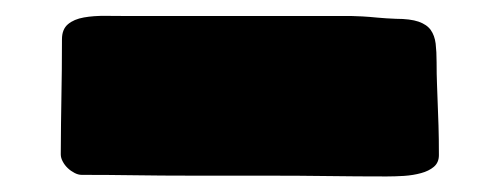

<svg xmlns="http://www.w3.org/2000/svg" viewBox="-20 -114 629 242"><path d="M374 -93.8H423.8Q427.7 -93.8 436.8 -93.3Q445.8 -92.8 455.6 -91.8Q466.3 -90.8 479 -90.3Q497.1 -90.3 507.6 -86.7Q518.1 -83 522.9 -76.2Q527.8 -69.3 529.1 -59.1Q530.3 -48.8 530.3 -35.6Q530.3 -20 530.8 -7.8Q531.2 4.4 531.7 16.8Q532.2 29.3 532.7 44.4Q533.2 59.6 533.2 81.5Q533.2 90.8 526.9 96.2Q520.5 101.6 510.7 104.2Q501 106.9 489.3 107.7Q477.5 108.4 467.3 108.4Q429.7 108.4 394 107.9Q358.4 107.4 314.5 107.4H221.7Q182.6 107.4 149.9 106.9Q117.2 106.4 83 106.4Q78.6 106.4 74 104Q69.3 101.6 65.4 97.9Q61.5 94.2 59.1 89.6Q56.6 85 56.6 80.6Q56.6 59.1 56.9 42Q57.1 24.9 57.4 8.5Q57.6 -7.8 57.9 -25.1Q58.1 -42.5 58.1 -64.5Q58.1 -77.1 65.7 -83.5Q73.2 -89.8 85.7 -92Q98.1 -94.2 113.3 -94Q128.4 -93.8 144 -93.8Z"/></svg>

Font: Sigmar One
Style: Regular
Weight: 400
Version: Version 1.000